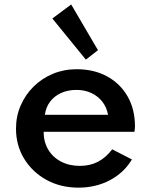

<svg xmlns="http://www.w3.org/2000/svg" viewBox="-20 -846 694 882"><path d="M340.5 16Q258.5 16 193.8 -19.5Q129 -55 91.2 -116.5Q53.5 -178 53.5 -255Q53.5 -312 75 -361.5Q96.5 -411 134.5 -448.5Q172.5 -486 223 -507Q273.5 -528 332 -528Q412 -528 472.2 -495Q532.5 -462 566.2 -403Q600 -344 600 -265.5Q600 -259 599.5 -254.8Q599 -250.5 597.5 -240.5H180.5Q180.5 -194 201.5 -158.8Q222.5 -123.5 260.2 -103.8Q298 -84 347 -84Q393.5 -84 429.8 -102.8Q466 -121.5 495.5 -160L586 -113.5Q549.5 -52.5 484.8 -18.2Q420 16 340.5 16ZM186 -318.5H476.5Q470 -353.5 450 -379Q430 -404.5 399.5 -418.8Q369 -433 331.5 -433Q292 -433 261 -419Q230 -405 210.5 -379.5Q191 -354 186 -318.5ZM374.5 -572 220.5 -761 307 -825.5 430 -615.5Z"/></svg>

Font: Spartan Thin SemiBold
Style: Regular
Weight: 600
Version: Version 1.004